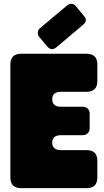

<svg xmlns="http://www.w3.org/2000/svg" viewBox="-20 -980 541 1000"><path d="M34 -644Q34 -700 90 -700H431Q487 -700 487 -644V-558Q487 -502 431 -502H298Q252 -502 252 -463Q252 -424 298 -424H411Q427 -424 437 -414Q447 -404 447 -388V-312Q447 -296 437 -286Q427 -276 411 -276H298Q252 -276 252 -237Q252 -198 298 -198H431Q487 -198 487 -142V-56Q487 0 431 0H90Q34 0 34 -56ZM184 -788Q176 -799 177 -812Q178 -825 188 -833L330 -952Q341 -961 353.5 -960Q366 -959 375 -948L418 -896Q438 -873 414 -852L273 -733Q248 -713 227 -737Z"/></svg>

Font: LT Crewmate
Style: Regular
Weight: 400
Designer: Daniel Lyons
Foundry: LyonsType
Version: Version 1.001;FEAKit 1.0